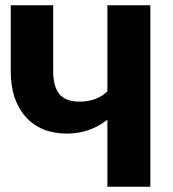

<svg xmlns="http://www.w3.org/2000/svg" viewBox="-20 -713 659 733"><path d="M390 -693H554V0H390V-256Q322 -203 236 -203Q135 -203 78 -267Q21 -331 21 -441V-693H183V-443Q183 -382 207 -353.5Q231 -325 283 -325Q349 -325 390 -364Z"/></svg>

Font: FiraGO
Style: Bold
Weight: 700
Designer: bBox Type
Foundry: bBox Type GmbH
Version: Version 1.001;PS 001.001;hotconv 1.0.88;makeotf.lib2.5.64775